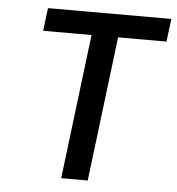

<svg xmlns="http://www.w3.org/2000/svg" viewBox="-49 -695 677 735"><g transform="rotate(5 290.0 -327.0)"><path d="M315 -5 383 -561H569L580 -649H106L95 -561H281L213 -5Z"/></g></svg>

Font: Falling Sky
Style: LightObl
Weight: 400
Designer: Paul D. Hunt
Foundry: Adobe Systems Incorporated
Version: Version 1.02